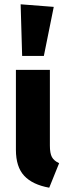

<svg xmlns="http://www.w3.org/2000/svg" viewBox="-20 -856 319 893"><path d="M76 -836 230 -824 184 -596H83ZM212 -531V-179Q212 -143 221.5 -125.5Q231 -108 255 -97L209 17Q131 3 92.5 -38.5Q54 -80 54 -159V-531Z"/></svg>

Font: FiraGO
Style: Bold
Weight: 700
Designer: bBox Type
Foundry: bBox Type GmbH
Version: Version 1.001;PS 001.001;hotconv 1.0.88;makeotf.lib2.5.64775